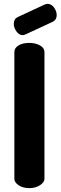

<svg xmlns="http://www.w3.org/2000/svg" viewBox="-20 -969 312 989"><path d="M131 0Q97 0 75.5 -15Q54 -30 54 -48V-701Q54 -722 75.5 -735Q97 -748 131 -748Q163 -748 186 -735Q209 -722 209 -701V-48Q209 -30 186 -15Q163 0 131 0ZM97 -788Q78 -788 64.5 -807.5Q51 -827 51 -846Q51 -871 71 -881L211 -946Q219 -949 225 -949Q245 -949 258.5 -930Q272 -911 272 -891Q272 -867 252 -857L112 -792Q108 -791 104.5 -789.5Q101 -788 97 -788Z"/></svg>

Font: Dosis ExtraLight ExtraBold
Style: Regular
Weight: 800
Version: Version 3.001; ttfautohint (v1.8.2)